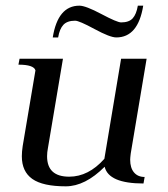

<svg xmlns="http://www.w3.org/2000/svg" viewBox="-20 -647 591 677"><path d="M390 -515Q368 -515 313.5 -544.5Q259 -574 245 -574Q217 -574 203.5 -559.5Q190 -545 185 -515H166Q184 -627 260 -627Q282 -627 337.5 -597.5Q393 -568 407 -568Q435 -568 448 -582.5Q461 -597 466 -627H485Q467 -515 390 -515ZM441 -106Q439 -90 439 -84Q439 -55 452.5 -39Q466 -23 490 -23L486 0Q363 0 349 -59Q280 10 212 10Q131 10 94 -16Q57 -42 57 -96Q57 -112 60 -132L105 -399Q99 -419 45 -419L49 -440H202L149 -125Q146 -110 146 -96Q146 -24 224 -24Q292 -24 348 -87L407 -440H497Z"/></svg>

Font: Judson
Style: Italic
Weight: 400
Italic angle: -9.5°
Version: Version 20110429